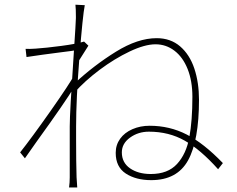

<svg xmlns="http://www.w3.org/2000/svg" viewBox="-20 -779 1017 824"><path d="M619.1 -213.9Q573.2 -213.9 538.1 -188.5Q502.9 -163.1 502.9 -125Q502.9 -81.1 538.1 -56.6Q573.2 -32.2 627 -32.2Q700.2 -32.2 739.7 -75.2Q779.3 -118.2 792.5 -189.5Q805.7 -260.7 805.7 -363.3Q805.7 -431.6 785.2 -482.9Q764.6 -534.2 728.5 -561.5Q692.4 -588.9 647.5 -588.9Q601.6 -588.9 536.6 -558.1Q471.7 -527.3 407.7 -479.5Q343.8 -431.6 298.8 -380.9L301.8 -422.9Q383.8 -499 477.5 -557.1Q571.3 -615.2 652.3 -615.2Q711.9 -615.2 752.9 -580.1Q793.9 -544.9 814 -484.9Q834 -424.8 834 -350.6Q834 -175.8 787.1 -90.8Q740.2 -5.9 628.9 -5.9Q563.5 -5.9 520 -34.2Q476.6 -62.5 476.6 -123Q476.6 -157.2 495.6 -183.6Q514.6 -210 548.3 -224.6Q582 -239.3 622.1 -239.3Q708 -239.3 781.2 -201.7Q854.5 -164.1 936.5 -79.1L916 -52.7Q840.8 -136.7 772.9 -175.3Q705.1 -213.9 619.1 -213.9ZM242.2 -554.7Q157.2 -543.9 93.8 -534.2L89.8 -569.3Q106.4 -568.4 132.8 -570.3Q176.8 -573.2 243.2 -582Q309.6 -590.8 340.8 -600.6L359.4 -583Q339.8 -551.8 319.3 -519.5L302.7 -489.3L299.8 -407.2Q259.8 -340.8 137.7 -171.9Q112.3 -135.7 86.9 -99.6L66.4 -125Q115.2 -186.5 197.3 -303.2Q279.3 -419.9 298.8 -457L304.7 -531.2L312.5 -564.5Q302.7 -562.5 284.7 -560.1Q266.6 -557.6 242.2 -554.7ZM305.7 -708Q305.7 -742.2 303.7 -758.8L343.8 -756.8Q335 -712.9 320.8 -532.2Q306.6 -351.6 306.6 -236.3V-178.7Q306.6 -83 308.6 -18.6Q310.5 3.9 311.5 25.4H276.4Q279.3 4.9 279.3 -17.6Q279.3 -127 279.3 -236.3Q279.3 -295.9 296.9 -554.7Q305.7 -686.5 305.7 -701.2Z"/></svg>

Font: Min Sans VF VF
Style: Regular
Weight: 400
Designer: Jinseong-Kim, NotoSansCJK, Nunito
Foundry: Jinseong-Kim
Version: Version 1.420;Glyphs 3.1.2 (3151)